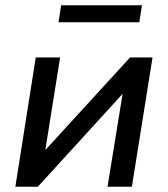

<svg xmlns="http://www.w3.org/2000/svg" viewBox="-20 -705 633 725"><path d="M38 0 115 -488H207L145 -100H116L471 -488H556L478 0H386L449 -388H477L123 0ZM201 -621 211 -685H516L506 -621Z"/></svg>

Font: Nunito Sans 12pt SemiBold
Style: Italic
Weight: 600
Italic angle: -9°
Designer: Vernon Adams
Foundry: Vernon Adams
Version: Version 3.101;gftools[0.9.27]